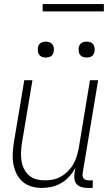

<svg xmlns="http://www.w3.org/2000/svg" viewBox="-20 -913 540 941"><path d="M186 8Q159 8 134.5 1Q110 -6 91 -22.5Q72 -39 61 -61.5Q50 -84 45.5 -109.5Q41 -135 42.5 -162Q44 -189 48 -215L99 -520H139L87 -209Q84 -188 83 -166.5Q82 -145 85.5 -124Q89 -103 98 -85Q107 -67 122 -53.5Q137 -40 157.5 -34.5Q178 -29 200 -29Q220 -29 240 -33Q260 -37 278.5 -47.5Q297 -58 313 -74Q329 -90 339.5 -108.5Q350 -127 356 -147Q362 -167 366 -187L421 -520H461L385 -64Q384 -57 385 -50Q386 -43 390.5 -38Q395 -33 402 -31Q409 -29 416 -29H435L434 8H409Q394 8 380 4Q366 0 356.5 -10Q347 -20 345 -34.5Q343 -49 345 -64L350 -90Q337 -68 320 -48.5Q303 -29 280.5 -16Q258 -3 234 2.5Q210 8 186 8ZM405 -631Q395 -631 386.5 -634Q378 -637 372.5 -644Q367 -651 366 -660.5Q365 -670 366 -680Q367 -686 370 -692Q373 -698 379 -702Q385 -706 391.5 -707.5Q398 -709 404 -709Q414 -709 422.5 -706Q431 -703 436.5 -696Q442 -689 443.5 -679.5Q445 -670 443 -660Q442 -654 439 -648Q436 -642 430.5 -638Q425 -634 418 -632.5Q411 -631 405 -631ZM205 -631Q195 -631 186.5 -634Q178 -637 172.5 -644Q167 -651 166 -660.5Q165 -670 166 -680Q167 -686 170 -692Q173 -698 179 -702Q185 -706 191.5 -707.5Q198 -709 204 -709Q214 -709 222.5 -706Q231 -703 236.5 -696Q242 -689 243.5 -679.5Q245 -670 243 -660Q242 -654 239 -648Q236 -642 230.5 -638Q225 -634 218 -632.5Q211 -631 205 -631ZM189 -857V-893H489V-857Z"/></svg>

Font: Iosevka Extralight
Style: Italic
Weight: 200
Italic angle: -9°
Monospace: yes
Designer: Belleve Invis
Foundry: Belleve Invis
Version: Version 32.5.0; ttfautohint (v1.8.4)